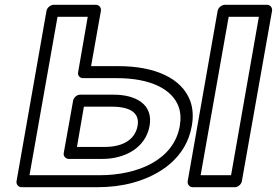

<svg xmlns="http://www.w3.org/2000/svg" viewBox="-20 -756 1155 801"><path d="M395 -25H103L220 -686H346L306 -455C303 -441 313 -430 326 -430H467C610 -430 699 -383 725 -311C734 -287 735 -260 730 -230C705 -89 556 -25 395 -25ZM360 -480 401 -711C403 -722 395 -736 380 -736H204C193 -736 177 -726 174 -711L49 0C47 11 55 25 70 25H386C438 25 487 19 532 7C650 -25 757 -99 780 -230C787 -268 785 -303 774 -334C739 -430 626 -480 475 -480ZM944 -25H817L934 -686H1060ZM960 25C971 25 986 15 989 0L1115 -711C1117 -722 1109 -736 1094 -736H918C907 -736 891 -726 888 -711L763 0C761 11 769 25 784 25ZM604 -231C620 -322 545 -361 454 -361H314C299 -361 287 -347 285 -336L246 -118C243 -103 256 -93 267 -93H407C502 -93 588 -140 604 -231ZM554 -231C544 -177 498 -143 416 -143H301L330 -311H446C528 -311 563 -282 554 -231Z"/></svg>

Font: Asimov
Style: XWidOuIt
Weight: 500
Designer: Google
Version: Version 2.000980; 2014